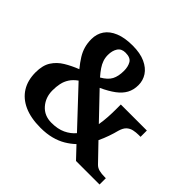

<svg xmlns="http://www.w3.org/2000/svg" viewBox="-170 -928 1142 1142"><g transform="rotate(45 400.5 -357.0)"><path d="M301 10Q219 10 162.5 -15.5Q106 -41 76.5 -88.5Q47 -136 47 -203Q47 -262 70.5 -298.5Q94 -335 133 -358.5Q172 -382 218 -400Q192 -432 175 -459.5Q158 -487 150 -515.5Q142 -544 142 -577Q142 -621 164.5 -654Q187 -687 232 -705.5Q277 -724 343 -724Q407 -724 449.5 -704.5Q492 -685 513 -653Q534 -621 534 -582Q534 -542 517.5 -511.5Q501 -481 467.5 -456Q434 -431 382 -407L531 -251Q537 -286 539 -320Q541 -354 541 -382V-426H760V-373H744Q722 -373 701.5 -368.5Q681 -364 665.5 -350Q650 -336 641 -305Q634 -277 623 -245.5Q612 -214 597 -182L697 -78Q711 -63 731.5 -58Q752 -53 779 -53H788V0H590L521 -73Q496 -49 464 -30Q432 -11 391.5 -0.5Q351 10 301 10ZM326 -57Q379 -57 416 -74.5Q453 -92 477 -121L263 -349Q235 -329 220 -305.5Q205 -282 199.5 -255.5Q194 -229 194 -198Q194 -139 230 -98Q266 -57 326 -57ZM340 -452Q382 -476 397.5 -505.5Q413 -535 413 -581Q413 -616 399 -640Q385 -664 343 -664Q309 -664 293.5 -640Q278 -616 278 -580Q278 -557 285 -536.5Q292 -516 305.5 -496Q319 -476 340 -452Z"/></g></svg>

Font: Noto Serif Tamil
Style: Bold
Weight: 700
Designer: Indian Type Foundry, Tom Grace, and the Monotype Design Team
Foundry: Monotype Imaging Inc.
Version: Version 2.003